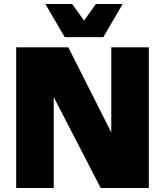

<svg xmlns="http://www.w3.org/2000/svg" viewBox="-20 -941 825 961"><path d="M594 -921 497 -755H304L207 -921H341L401 -838L460 -921ZM61 0V-704H322L537 -278V-704H725V0H484L249 -455V0Z"/></svg>

Font: Prodigy Sans ExtraBold
Style: Regular
Weight: 800
Designer: Wei Huang
Foundry: Wei Huang
Version: Version 1.003; ttfautohint (v1.8.3)